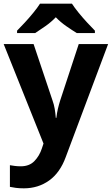

<svg xmlns="http://www.w3.org/2000/svg" viewBox="-20 -786 609 1046"><path d="M0 -546H163L266 -239Q274 -217 278 -193.5Q282 -170 284 -144H287Q290 -170 295.5 -193.5Q301 -217 308 -239L409 -546H569L338 70Q307 155 247.5 197.5Q188 240 110 240Q85 240 66.5 237.5Q48 235 34 232V114Q45 116 60.5 118Q76 120 93 120Q140 120 167.5 91.5Q195 63 208 23L217 -4ZM372 -766Q386 -744 408.5 -716.5Q431 -689 455 -663Q479 -637 497 -619V-606H398Q372 -622 341 -643.5Q310 -665 284 -692Q258 -665 228 -644Q198 -623 172 -606H73V-619Q92 -638 115.5 -663.5Q139 -689 161.5 -716.5Q184 -744 198 -766Z"/></svg>

Font: Noto Sans Sundanese
Style: Regular
Weight: 400
Designer: Monotype Design Team (Regular), Sérgio L. Martins (other weights)
Foundry: Monotype Imaging Inc.
Version: Version 2.003